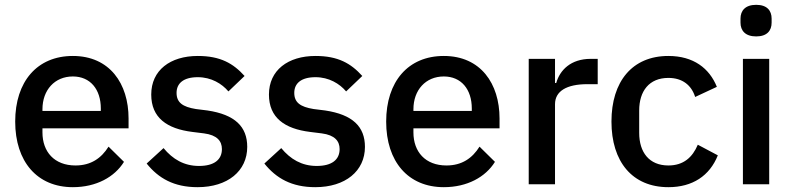

<svg xmlns="http://www.w3.org/2000/svg" viewBox="-20 -764 3287 796"><path d="M282 12C379 12 455 -30 494 -93L430 -156C400 -108 357 -78 293 -78C205 -78 156 -135 156 -215V-232H513V-273C513 -417 435 -532 282 -532C134 -532 43 -426 43 -260C43 -94 134 12 282 12ZM282 -447C354 -447 398 -394 398 -314V-304H156V-311C156 -391 207 -447 282 -447Z M799 12C924 12 1005 -55 1005 -155C1005 -239 954 -289 840 -306L792 -312C737 -321 712 -339 712 -379C712 -418 740 -444 800 -444C856 -444 900 -417 927 -385L994 -449C947 -501 894 -532 800 -532C686 -532 607 -473 607 -372C607 -276 672 -230 778 -217L826 -211C880 -204 900 -179 900 -146C900 -102 868 -76 805 -76C743 -76 696 -104 658 -150L588 -86C637 -25 701 12 799 12Z M1287 12C1412 12 1493 -55 1493 -155C1493 -239 1442 -289 1328 -306L1280 -312C1225 -321 1200 -339 1200 -379C1200 -418 1228 -444 1288 -444C1344 -444 1388 -417 1415 -385L1482 -449C1435 -501 1382 -532 1288 -532C1174 -532 1095 -473 1095 -372C1095 -276 1160 -230 1266 -217L1314 -211C1368 -204 1388 -179 1388 -146C1388 -102 1356 -76 1293 -76C1231 -76 1184 -104 1146 -150L1076 -86C1125 -25 1189 12 1287 12Z M1820 12C1917 12 1993 -30 2032 -93L1968 -156C1938 -108 1895 -78 1831 -78C1743 -78 1694 -135 1694 -215V-232H2051V-273C2051 -417 1973 -532 1820 -532C1672 -532 1581 -426 1581 -260C1581 -94 1672 12 1820 12ZM1820 -447C1892 -447 1936 -394 1936 -314V-304H1694V-311C1694 -391 1745 -447 1820 -447Z M2281 0V-332C2281 -386 2329 -415 2415 -415H2458V-520H2429C2346 -520 2301 -473 2286 -420H2281V-520H2172V0Z M2751 12C2851 12 2922 -35 2956 -120L2873 -164C2851 -112 2814 -78 2751 -78C2671 -78 2630 -133 2630 -213V-306C2630 -386 2671 -441 2751 -441C2810 -441 2847 -410 2862 -362L2952 -404C2921 -481 2855 -532 2751 -532C2601 -532 2515 -426 2515 -260C2515 -94 2601 12 2751 12Z M3115 -613C3160 -613 3179 -637 3179 -670V-687C3179 -720 3160 -744 3115 -744C3070 -744 3050 -720 3050 -687V-670C3050 -637 3070 -613 3115 -613ZM3060 0H3169V-520H3060Z"/></svg>

Font: IBM Plex Thai Looped Medium
Style: Regular
Weight: 500
Designer: Mike Abbink, Paul van der Laan, Pieter van Rosmalen, Ben Mitchell, Mark Frömberg
Foundry: Bold Monday
Version: Version 1.0